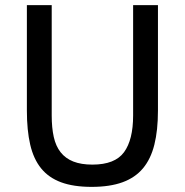

<svg xmlns="http://www.w3.org/2000/svg" viewBox="-20 -718 722 750"><path d="M182 -698V-267Q182 -219 190 -183Q198 -147 217 -123Q236 -99 266.5 -87Q297 -75 341 -75Q429 -75 464.5 -123.5Q500 -172 500 -267V-698H597V-286Q597 -209 583 -153Q569 -97 538.5 -60.5Q508 -24 458.5 -6Q409 12 338 12Q267 12 218.5 -6Q170 -24 140.5 -60.5Q111 -97 98 -153Q85 -209 85 -286V-698Z"/></svg>

Font: IBM Plex Sans Thai Text
Style: Regular
Weight: 450
Designer: Mike Abbink, Paul van der Laan, Pieter van Rosmalen, Ben Mitchell, Mark Frömberg
Foundry: Bold Monday
Version: Version 1.1